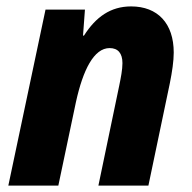

<svg xmlns="http://www.w3.org/2000/svg" viewBox="-20 -579 600 599"><path d="M6 0H162L217 -261C239 -361 273 -429 322 -429C348 -429 362 -413 362 -382C362 -362 357 -336 352 -312L287 0H443L510 -320C517 -355 522 -388 522 -415C522 -506 472 -559 389 -559C325 -559 279 -526 242 -468H239L245 -549H122Z"/></svg>

Font: Noto Sans SemiCondensed ExtraBold
Style: Italic
Weight: 800
Width: 4
Italic angle: -12°
Designer: Monotype Design Team
Foundry: Monotype Imaging Inc.
Version: Version 2.013